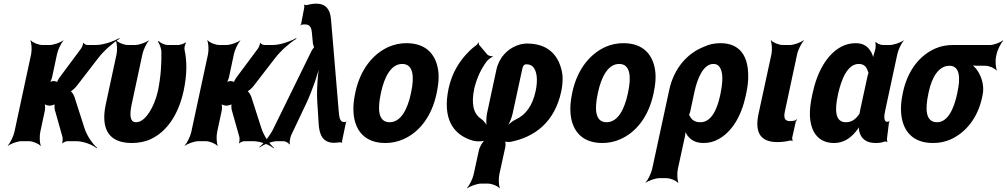

<svg xmlns="http://www.w3.org/2000/svg" viewBox="-20 -775 5527 1054"><path d="M281 -172 323 -23C325 -15 324 5 321 10L323 12C326 7 343 0 350 0H398C438 0 489 20 511 39L512 35C490 17 456 -30 443 -74L388 -245C384 -256 372 -276 364 -276L363 -272C371 -272 393 -292 401 -303L519 -456C552 -499 605 -544 636 -562L635 -566C604 -548 547 -528 507 -528H459C453 -528 440 -534 439 -540L436 -538C437 -532 429 -513 424 -507L305 -347C301 -342 292 -325 293 -320L296 -322C295 -327 280 -330 275 -330C267 -330 252 -326 247 -321L250 -318C256 -323 264 -341 266 -351L293 -478C298 -502 316 -539 328 -552V-554C313 -542 275 -528 252 -528H213C190 -528 158 -542 149 -554L147 -552C153 -539 156 -502 151 -478L59 -50C54 -26 35 11 23 24V26C38 14 76 0 99 0H138C161 0 193 14 202 26L204 24C198 11 196 -26 201 -50L226 -167C229 -180 228 -204 223 -211L219 -208C223 -201 241 -195 252 -195H253C260 -195 280 -200 283 -205L281 -207C278 -202 279 -180 281 -172Z M703 10C742 10 778 3 809 -12C898 -54 960 -148 988 -276C1007 -365 1007 -440 993 -502C991 -512 995 -533 1002 -540L999 -542C993 -536 969 -528 959 -528H902C882 -528 860 -540 850 -550L847 -546C855 -536 866 -509 866 -488C867 -424 863 -354 847 -276C837 -231 819 -188 800 -159C782 -131 757 -104 727 -104C690 -104 692 -151 703 -203L762 -478C767 -502 785 -539 797 -552V-554C782 -542 744 -528 721 -528H682C659 -528 627 -542 618 -554L616 -552C622 -539 625 -502 620 -478L561 -204C531 -65 579 10 703 10Z M1252 -172 1294 -23C1296 -15 1295 5 1292 10L1294 12C1297 7 1314 0 1321 0H1369C1409 0 1460 20 1482 39L1483 35C1461 17 1427 -30 1414 -74L1359 -245C1355 -256 1343 -276 1335 -276L1334 -272C1342 -272 1364 -292 1372 -303L1490 -456C1523 -499 1576 -544 1607 -562L1606 -566C1575 -548 1518 -528 1478 -528H1430C1424 -528 1411 -534 1410 -540L1407 -538C1408 -532 1400 -513 1395 -507L1276 -347C1272 -342 1263 -325 1264 -320L1267 -322C1266 -327 1251 -330 1246 -330C1238 -330 1223 -326 1218 -321L1221 -318C1227 -323 1235 -341 1237 -351L1264 -478C1269 -502 1287 -539 1299 -552V-554C1284 -542 1246 -528 1223 -528H1184C1161 -528 1129 -542 1120 -554L1118 -552C1124 -539 1127 -502 1122 -478L1030 -50C1025 -26 1006 11 994 24V26C1009 14 1047 0 1070 0H1109C1132 0 1164 14 1173 26L1175 24C1169 11 1167 -26 1172 -50L1197 -167C1200 -180 1199 -204 1194 -211L1190 -208C1194 -201 1212 -195 1223 -195H1224C1231 -195 1251 -200 1254 -205L1252 -207C1249 -202 1250 -180 1252 -172Z M1868 -105C1845 -105 1842 -136 1840 -158L1797 -670C1792 -723 1770 -755 1715 -755C1698 -755 1679 -751 1663 -747C1659 -746 1652 -748 1650 -750L1649 -747C1651 -745 1651 -737 1650 -732L1633 -644C1633 -642 1630 -639 1629 -638L1631 -635C1632 -636 1634 -639 1636 -640C1642 -640 1647 -641 1654 -641C1681 -641 1689 -625 1692 -597L1698 -534C1699 -530 1704 -514 1706 -514L1707 -518C1705 -518 1694 -502 1691 -497L1480 -67C1462 -30 1426 15 1404 32L1405 35C1427 18 1473 0 1502 0H1537C1548 0 1565 10 1568 18L1571 16C1568 7 1573 -21 1579 -34L1663 -211C1696 -282 1729 -380 1741 -437L1737 -436C1725 -380 1717 -283 1722 -212L1729 -100C1732 -36 1751 9 1815 9C1829 8 1841 7 1851 6C1853 6 1856 8 1857 10L1859 7C1857 5 1857 1 1858 -2L1879 -102C1879 -104 1881 -106 1882 -107L1881 -109C1880 -108 1879 -106 1877 -106V-105Z M1931 -269 1929 -259C1921 -220 1918 -185 1921 -152C1929 -58 1983 10 2095 10C2131 10 2164 3 2195 -11C2281 -49 2349 -134 2376 -259L2378 -269C2386 -308 2390 -343 2387 -376C2378 -470 2324 -538 2212 -538C2176 -538 2145 -531 2114 -518C2027 -479 1958 -394 1931 -269ZM2237 -269 2235 -259C2217 -176 2181 -104 2119 -104C2056 -104 2052 -175 2070 -259L2072 -269C2090 -351 2126 -424 2188 -424C2250 -424 2255 -352 2237 -269Z M2654 -477 2610 -529C2608 -531 2608 -538 2608 -541H2604C2604 -538 2601 -532 2597 -529C2582 -518 2566 -505 2552 -490C2503 -441 2462 -377 2443 -291C2408 -129 2463 -34 2579 -2C2595 2 2633 3 2646 -5L2645 -8C2631 -1 2613 31 2609 50L2580 183C2575 207 2556 244 2544 257L2545 259C2560 247 2598 233 2621 233H2659C2682 233 2714 247 2723 259L2724 257C2718 244 2716 207 2721 183L2754 32C2756 21 2756 1 2750 -4L2747 -1C2751 4 2771 5 2781 4C2916 -22 3025 -105 3061 -273C3071 -321 3071 -363 3061 -397C3040 -477 2984 -536 2873 -536C2854 -536 2836 -532 2817 -525C2766 -505 2720 -461 2705 -392L2654 -155C2648 -128 2648 -87 2654 -70L2658 -73C2654 -90 2636 -113 2619 -124C2578 -152 2566 -207 2584 -291C2599 -352 2623 -399 2651 -437C2658 -447 2677 -461 2684 -463V-467C2677 -465 2660 -469 2654 -477ZM2870 -422C2883 -422 2895 -418 2903 -411C2928 -388 2934 -337 2920 -273C2903 -194 2865 -144 2813 -120C2793 -111 2766 -89 2755 -74L2758 -72C2772 -87 2789 -126 2794 -151L2847 -396C2851 -414 2856 -422 2870 -422Z M3122 -269 3120 -259C3112 -220 3109 -185 3112 -152C3120 -58 3174 10 3286 10C3322 10 3355 3 3386 -11C3472 -49 3540 -134 3567 -259L3569 -269C3577 -308 3581 -343 3578 -376C3569 -470 3515 -538 3403 -538C3367 -538 3336 -531 3305 -518C3218 -479 3149 -394 3122 -269ZM3428 -269 3426 -259C3408 -176 3372 -104 3310 -104C3247 -104 3243 -175 3261 -259L3263 -269C3281 -351 3317 -424 3379 -424C3441 -424 3446 -352 3428 -269Z M3842 10C3870 10 3897 4 3922 -10C3996 -49 4049 -134 4074 -250L4076 -260C4085 -301 4089 -338 4087 -372C4084 -468 4041 -538 3935 -538C3903 -538 3874 -532 3846 -519C3753 -483 3680 -401 3654 -282L3560 153C3555 177 3536 214 3524 227V229C3539 217 3577 203 3600 203H3638C3661 203 3693 217 3702 229L3704 227C3698 214 3696 177 3701 153L3740 -26C3743 -39 3744 -57 3742 -66L3738 -64C3739 -55 3747 -41 3753 -32C3772 -7 3798 10 3842 10ZM3825 -104C3795 -104 3778 -116 3768 -136C3767 -139 3762 -146 3760 -145L3761 -141C3763 -143 3768 -159 3769 -162L3792 -270C3808 -344 3841 -424 3896 -424C3910 -424 3919 -420 3927 -411C3951 -384 3949 -327 3935 -260L3933 -250C3916 -172 3884 -104 3825 -104Z M4247 5C4273 5 4295 2 4315 -3C4319 -5 4327 -3 4329 0L4331 -3C4330 -6 4328 -15 4329 -20L4348 -105C4349 -110 4353 -115 4356 -118L4353 -120C4351 -118 4346 -113 4342 -113L4336 -112L4318 -110C4289 -110 4280 -125 4289 -165L4356 -478C4361 -502 4380 -539 4393 -552L4391 -554C4376 -542 4338 -528 4316 -528H4277C4255 -528 4222 -542 4213 -554L4211 -552C4217 -539 4220 -502 4215 -478L4144 -150C4122 -47 4155 5 4247 5Z M4850 -107 4851 -104 4849 -106C4830 -109 4833 -140 4840 -171L4906 -478C4911 -502 4929 -539 4941 -552V-554C4926 -542 4887 -528 4864 -528H4826C4813 -528 4793 -537 4788 -545L4785 -542C4788 -535 4788 -510 4783 -497C4778 -482 4771 -458 4771 -446L4776 -447C4775 -457 4770 -475 4764 -486C4748 -516 4724 -538 4678 -538C4649 -538 4621 -531 4597 -518C4519 -475 4466 -382 4440 -260L4438 -250C4430 -212 4425 -177 4426 -145C4428 -59 4466 10 4559 10C4608 10 4645 -14 4674 -48C4684 -59 4697 -77 4700 -87H4696C4693 -77 4695 -58 4699 -47C4710 -11 4738 10 4787 10C4806 10 4821 8 4836 2C4840 1 4846 2 4849 4L4852 0C4850 -1 4848 -8 4849 -13L4860 -102C4860 -105 4863 -108 4864 -110L4862 -112C4861 -111 4859 -107 4857 -107ZM4743 -360 4702 -171 4699 -153C4699 -153 4698 -149 4699 -149C4699 -149 4700 -153 4700 -153C4699 -153 4697 -149 4697 -149C4678 -121 4656 -104 4623 -104C4564 -104 4562 -172 4579 -250L4581 -260C4599 -341 4633 -424 4694 -424C4723 -424 4737 -408 4744 -384C4745 -382 4748 -373 4749 -374V-378C4748 -377 4744 -363 4743 -360Z M5448 -464 5451 -478C5456 -502 5475 -539 5487 -552L5486 -554C5472 -542 5436 -528 5415 -528H5212C5177 -528 5145 -522 5115 -509C5030 -472 4963 -390 4937 -269L4935 -259C4927 -220 4924 -185 4927 -152C4935 -58 4989 10 5101 10C5136 10 5167 4 5197 -9C5278 -45 5346 -123 5371 -239L5373 -249C5377 -266 5378 -282 5377 -297C5374 -337 5359 -371 5338 -398C5330 -407 5318 -420 5310 -424L5307 -420C5314 -416 5330 -414 5343 -414H5389C5411 -414 5441 -400 5450 -388L5452 -390C5446 -403 5443 -440 5448 -464ZM5192 -414C5250 -414 5253 -346 5236 -269L5234 -259C5217 -180 5184 -104 5124 -104C5061 -104 5058 -175 5076 -259L5078 -269C5095 -349 5132 -414 5192 -414Z"/></svg>

Font: Asimov
Style: EdgeExtremeIt
Weight: 500
Designer: Google
Version: Version 2.000980: 2014